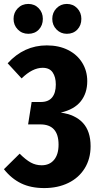

<svg xmlns="http://www.w3.org/2000/svg" viewBox="-26 -941 497 977"><path d="M-6 -80 74 -159Q105 -128 130.5 -114Q156 -100 186 -100Q226 -100 249 -127.5Q272 -155 272 -205Q272 -308 179 -308H117L135 -422H182Q220 -422 239 -445Q258 -468 258 -511Q258 -549 242 -572.5Q226 -596 191 -596Q139 -596 84 -542L13 -619Q96 -710 212 -710Q274 -710 320.5 -686.5Q367 -663 392.5 -621.5Q418 -580 418 -528Q418 -467 385 -425.5Q352 -384 283 -368Q357 -358 396 -315.5Q435 -273 435 -197Q435 -133 405 -84.5Q375 -36 321.5 -10Q268 16 199 16Q131 16 81.5 -8Q32 -32 -6 -80ZM192 -845Q192 -812 171.5 -790.5Q151 -769 118 -769Q86 -769 64.5 -791Q43 -813 43 -845Q43 -877 64.5 -899Q86 -921 118 -921Q150 -921 171 -899Q192 -877 192 -845ZM388 -845Q388 -812 367.5 -790.5Q347 -769 314 -769Q283 -769 261.5 -791Q240 -813 240 -845Q240 -877 261.5 -899Q283 -921 314 -921Q346 -921 367 -899Q388 -877 388 -845Z"/></svg>

Font: Fira Sans Extra Condensed
Style: Bold
Weight: 700
Width: 1
Designer: Carrois Corporate & Edenspiekermann AG
Foundry: Carrois Corporate GbR & Edenspiekermann AG
Version: Version 4.203